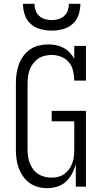

<svg xmlns="http://www.w3.org/2000/svg" viewBox="-20 -975 540 1003"><path d="M226 8Q202 8 178 1.5Q154 -5 134 -19.5Q114 -34 100 -54.5Q86 -75 77.5 -98Q69 -121 66 -145.5Q63 -170 63 -195V-540Q63 -565 66.5 -590Q70 -615 78.5 -638.5Q87 -662 102 -682.5Q117 -703 137.5 -717Q158 -731 182.5 -737Q207 -743 232 -743Q253 -743 273 -739Q293 -735 311 -725.5Q329 -716 343.5 -701Q358 -686 368 -669V-735H429V-554H368Q368 -579 362 -604.5Q356 -630 340 -649.5Q324 -669 299.5 -678.5Q275 -688 250 -688Q232 -688 213.5 -683.5Q195 -679 180 -669Q165 -659 153.5 -644Q142 -629 135.5 -612Q129 -595 126.5 -576.5Q124 -558 124 -540V-195Q124 -177 126.5 -158.5Q129 -140 135.5 -123Q142 -106 153 -91Q164 -76 179.5 -66Q195 -56 213 -51.5Q231 -47 249 -47Q267 -47 284.5 -51.5Q302 -56 316.5 -66.5Q331 -77 341.5 -92Q352 -107 358 -124Q364 -141 366 -159Q368 -177 368 -195V-341H250V-396H429V0H376V-118Q369 -92 356.5 -68Q344 -44 324.5 -26Q305 -8 279 0Q253 8 226 8ZM250 -815Q221 -815 192 -822.5Q163 -830 141 -849.5Q119 -869 109.5 -897.5Q100 -926 100 -955H160Q160 -937 166 -920Q172 -903 185 -891.5Q198 -880 215 -875Q232 -870 250 -870Q268 -870 285 -875Q302 -880 315 -891.5Q328 -903 334 -920Q340 -937 340 -955H400Q400 -926 390.5 -897.5Q381 -869 359 -849.5Q337 -830 308 -822.5Q279 -815 250 -815Z"/></svg>

Font: Iosevka Slab Light
Style: Regular
Weight: 300
Monospace: yes
Designer: Belleve Invis
Foundry: Belleve Invis
Version: Version 11.1.0; ttfautohint (v1.8.3)